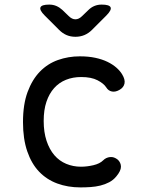

<svg xmlns="http://www.w3.org/2000/svg" viewBox="-20 -805 640 835"><path d="M80 -274Q80 -351 100 -405Q120 -459 153.5 -493.5Q187 -528 232 -544Q277 -560 327 -560Q365 -560 395 -553.5Q425 -547 447.5 -536Q470 -525 486 -511Q502 -497 511 -482Q525 -459 521.5 -442Q518 -425 501 -415Q483 -404 467 -407Q451 -410 442 -425Q431 -442 404 -456Q377 -470 333 -470Q297 -470 267 -458Q237 -446 215.5 -422Q194 -398 182 -362.5Q170 -327 170 -279Q170 -230 182.5 -192.5Q195 -155 216.5 -130Q238 -105 268 -92.5Q298 -80 332 -80Q358 -80 386 -86.5Q414 -93 429 -108Q441 -120 458.5 -122Q476 -124 493 -110Q499 -104 502.5 -96.5Q506 -89 506 -80Q506 -71 501 -60.5Q496 -50 486 -38Q473 -22 455 -12.5Q437 -3 416.5 2Q396 7 374 8.5Q352 10 330 10Q275 10 229 -7Q183 -24 150 -58.5Q117 -93 98.5 -147Q80 -201 80 -274ZM194 -785Q211 -785 225 -779Q239 -773 251 -762L279 -735Q293 -721 308 -721Q323 -721 337 -735L364 -761Q376 -773 390.5 -779Q405 -785 422 -785Q456 -785 461 -773Q466 -761 442 -737L380 -675Q365 -660 347 -652.5Q329 -645 308 -645Q287 -645 269.5 -652.5Q252 -660 237 -675L174 -738Q151 -761 156 -773Q161 -785 194 -785Z"/></svg>

Font: Maple Mono
Style: Regular
Weight: 400
Monospace: yes
Designer: subframe7536
Version: Version 7.300